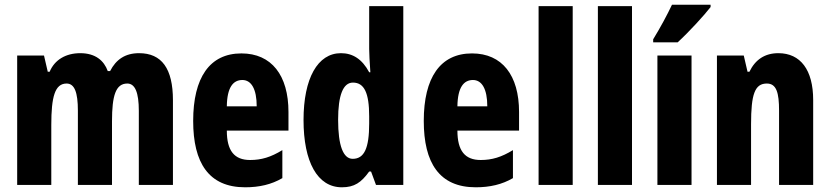

<svg xmlns="http://www.w3.org/2000/svg" viewBox="-20 -786 3528 816"><path d="M571 -560C512 -560 473 -533 448 -484H438C422 -528 386 -560 321 -560C260 -560 212 -532 191 -481H183L167 -550H53V0H198V-255C198 -374 213 -431 263 -431C297 -431 311 -393 311 -316V0H456V-271C456 -380 472 -431 521 -431C554 -431 570 -393 570 -315V0H715V-360C715 -495 667 -560 571 -560Z M1006 -559C871 -559 801 -456 801 -272C801 -94 867 10 1022 10C1082 10 1134 -2 1180 -29V-148C1131 -118 1091 -106 1043 -106C976 -106 944 -145 944 -231H1206V-310C1206 -466 1134 -559 1006 -559ZM1010 -446C1048 -446 1071 -408 1071 -334H944C945 -415 971 -446 1010 -446Z M1433 10C1486 10 1515 -10 1549 -57H1557L1578 0H1694V-760H1549V-578C1549 -557 1551 -525 1554 -479H1549C1519 -535 1479 -560 1429 -560C1330 -560 1270 -453 1270 -276C1270 -98 1329 10 1433 10ZM1479 -111C1439 -111 1417 -166 1417 -277C1417 -381 1438 -435 1480 -435C1528 -435 1549 -391 1549 -292V-261C1549 -156 1528 -111 1479 -111Z M1986 -559C1851 -559 1781 -456 1781 -272C1781 -94 1847 10 2002 10C2062 10 2114 -2 2160 -29V-148C2111 -118 2071 -106 2023 -106C1956 -106 1924 -145 1924 -231H2186V-310C2186 -466 2114 -559 1986 -559ZM1990 -446C2028 -446 2051 -408 2051 -334H1924C1925 -415 1951 -446 1990 -446Z M2414 0V-760H2269V0Z M2666 0V-760H2521V0Z M3000 -756V-766H2836C2815 -722 2789 -673 2756 -619V-606H2860C2909 -651 2973 -721 3000 -756ZM2919 0V-550H2774V0Z M3288 -560C3231 -560 3190 -533 3165 -481H3157L3141 -550H3027V0H3172V-258C3172 -386 3188 -431 3239 -431C3280 -431 3291 -392 3291 -316V0H3436V-361C3436 -489 3382 -560 3288 -560Z"/></svg>

Font: Noto Sans Lao UI ExtCond ExtBd
Style: Regular
Weight: 800
Width: 2
Designer: Monotype Design Team
Foundry: Monotype Imaging Inc.
Version: Version 2.000